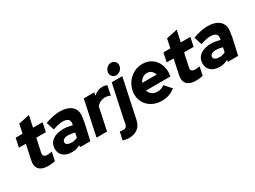

<svg xmlns="http://www.w3.org/2000/svg" viewBox="-54 -1527 3344 2516"><g transform="rotate(-30 1618.0 -269.0)"><path d="M103 -170Q115 -227 127 -282Q139 -337 151 -394H46Q53 -428 60 -461.5Q67 -495 74 -529H179Q187 -563 193.5 -597Q200 -631 208 -665Q250 -674 291 -682.5Q332 -691 374 -700Q365 -657 355.5 -614.5Q346 -572 337 -529H482Q475 -495 468 -461.5Q461 -428 454 -394H309Q298 -344 287.5 -294.5Q277 -245 266 -195Q258 -159 273.5 -143Q289 -127 328 -127Q346 -127 361 -129Q376 -131 394 -135Q387 -103 380 -70Q373 -37 366 -5Q347 -1 317 2.5Q287 6 263 6Q253 6 244 5.5Q235 5 227 4Q152 -4 119 -48Q86 -92 103 -170Z M624 5Q541 5 493 -35Q445 -75 445 -142Q445 -226 506.5 -271.5Q568 -317 670 -317Q704 -317 738.5 -311Q773 -305 805 -296L808 -311Q829 -405 707 -405Q680 -405 644.5 -397Q609 -389 561 -373Q551 -403 542 -433Q533 -463 523 -493Q581 -514 636.5 -526Q692 -538 743 -538Q800 -538 844.5 -524.5Q889 -511 918 -486Q947 -461 960.5 -424Q974 -387 969 -341Q959 -256 938 -170.5Q917 -85 899 0H742Q744 -8 745 -14.5Q746 -21 748 -29Q720 -12 688.5 -3.5Q657 5 624 5ZM595 -155Q595 -133 619 -120Q643 -107 681 -107Q706 -107 727 -112.5Q748 -118 769 -128L784 -197Q761 -204 734.5 -208.5Q708 -213 685 -213Q643 -213 619 -198Q595 -183 595 -155Z M993 0Q1021 -133 1049 -264.5Q1077 -396 1105 -529H1264Q1262 -517 1259 -505.5Q1256 -494 1254 -482Q1314 -539 1390 -539Q1412 -539 1430.5 -534.5Q1449 -530 1459 -522Q1451 -487 1444.5 -452Q1438 -417 1430 -382Q1425 -386 1415.5 -389.5Q1406 -393 1394.5 -396Q1383 -399 1371 -400.5Q1359 -402 1349 -402Q1334 -402 1321 -399Q1263 -387 1224 -342L1152 0Z M1627 -578Q1593 -578 1571 -600.5Q1549 -623 1549 -656Q1549 -675 1557 -693.5Q1565 -712 1578.5 -725.5Q1592 -739 1609.5 -747.5Q1627 -756 1647 -756Q1681 -756 1703 -733.5Q1725 -711 1725 -678Q1725 -658 1717 -640Q1709 -622 1695.5 -608.5Q1682 -595 1664 -586.5Q1646 -578 1627 -578ZM1364 218Q1353 218 1340 217Q1327 216 1314 213.5Q1301 211 1289.5 208.5Q1278 206 1271 203Q1278 173 1284 142.5Q1290 112 1297 82Q1310 85 1321.5 86.5Q1333 88 1351 88Q1374 88 1386.5 77Q1399 66 1405.5 49Q1412 32 1414.5 11.5Q1417 -9 1421 -28Q1448 -154 1474.5 -278.5Q1501 -403 1528 -529H1688Q1656 -380 1625 -234Q1594 -88 1562 61Q1553 108 1528.5 142Q1504 176 1467 195Q1423 218 1364 218Z M2183 -58Q2133 -21 2085.5 -5Q2038 11 1976 11Q1918 11 1868 -8Q1818 -27 1781.5 -60.5Q1745 -94 1724.5 -140.5Q1704 -187 1704 -242Q1704 -299 1726 -352.5Q1748 -406 1787 -447Q1826 -488 1879 -512.5Q1932 -537 1994 -537Q2040 -537 2079.5 -523Q2119 -509 2150 -483Q2181 -457 2202 -421Q2223 -385 2232 -341Q2238 -312 2238 -280Q2238 -269 2237 -255Q2236 -241 2232 -210H1862Q1876 -168 1908.5 -145Q1941 -122 1989 -122Q2051 -122 2094 -159Q2117 -133 2138.5 -108.5Q2160 -84 2183 -58ZM1987 -404Q1948 -404 1917 -381Q1886 -358 1871 -322H2089Q2078 -359 2051.5 -381.5Q2025 -404 1987 -404Z M2339 -170Q2351 -227 2363 -282Q2375 -337 2387 -394H2282Q2289 -428 2296 -461.5Q2303 -495 2310 -529H2415Q2423 -563 2429.5 -597Q2436 -631 2444 -665Q2486 -674 2527 -682.5Q2568 -691 2610 -700Q2601 -657 2591.5 -614.5Q2582 -572 2573 -529H2718Q2711 -495 2704 -461.5Q2697 -428 2690 -394H2545Q2534 -344 2523.5 -294.5Q2513 -245 2502 -195Q2494 -159 2509.5 -143Q2525 -127 2564 -127Q2582 -127 2597 -129Q2612 -131 2630 -135Q2623 -103 2616 -70Q2609 -37 2602 -5Q2583 -1 2553 2.5Q2523 6 2499 6Q2489 6 2480 5.5Q2471 5 2463 4Q2388 -4 2355 -48Q2322 -92 2339 -170Z M2860 5Q2777 5 2729 -35Q2681 -75 2681 -142Q2681 -226 2742.5 -271.5Q2804 -317 2906 -317Q2940 -317 2974.5 -311Q3009 -305 3041 -296L3044 -311Q3065 -405 2943 -405Q2916 -405 2880.5 -397Q2845 -389 2797 -373Q2787 -403 2778 -433Q2769 -463 2759 -493Q2817 -514 2872.5 -526Q2928 -538 2979 -538Q3036 -538 3080.5 -524.5Q3125 -511 3154 -486Q3183 -461 3196.5 -424Q3210 -387 3205 -341Q3195 -256 3174 -170.5Q3153 -85 3135 0H2978Q2980 -8 2981 -14.5Q2982 -21 2984 -29Q2956 -12 2924.5 -3.5Q2893 5 2860 5ZM2831 -155Q2831 -133 2855 -120Q2879 -107 2917 -107Q2942 -107 2963 -112.5Q2984 -118 3005 -128L3020 -197Q2997 -204 2970.5 -208.5Q2944 -213 2921 -213Q2879 -213 2855 -198Q2831 -183 2831 -155Z"/></g></svg>

Font: Rosa Sans Black
Style: Italic
Weight: 900
Italic angle: -12°
Designer: Pentagram / MCKL
Foundry: Pentagram / MCKL
Version: Version 1.005;September 16, 2019;FontCreator 11.5.0.2425 64-